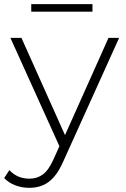

<svg xmlns="http://www.w3.org/2000/svg" viewBox="-39 -704 605 922"><path d="M102 198Q66 198 34.5 186Q3 174 -19 151L6 113Q26 134 49.5 144Q73 154 103 154Q139 154 166.5 134Q194 114 218 61L254 -19L261 -28L482 -522H533L265 71Q244 119 219.5 146.5Q195 174 166 186Q137 198 102 198ZM253 13 11 -522H64L284 -31ZM111 -648V-684H405V-648Z"/></svg>

Font: MOST Montserrat Light
Style: Regular
Weight: 300
Designer: Julieta Ulanovsky
Foundry: Julieta Ulanovsky
Version: Version 8.000;March 11, 2024;FontCreator 15.0.0.2926 64-bit